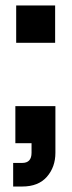

<svg xmlns="http://www.w3.org/2000/svg" viewBox="-20 -516 262 700"><path d="M39 -360V-496H181V-360ZM28 164V78H61Q95 78 95 41V6H36V-129H182V41Q182 93 151 128.5Q120 164 61 164Z"/></svg>

Font: HostGroteskMedium
Style: Regular
Weight: 500
Designer: Doukan Karapınar based on Poppins by Indian Type Foundry, Jonny Pinhorn
Foundry: Element Type
Version: Version 1.001; ttfautohint (v1.8.4.7-5d5b)